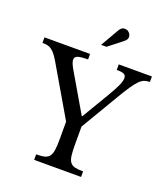

<svg xmlns="http://www.w3.org/2000/svg" viewBox="-179 -1123 1091 1246"><g transform="rotate(20 366.0 -500.5)"><path d="M114 -646Q99 -672 86 -688.5Q73 -705 59.5 -715Q46 -725 30.5 -728.5Q15 -732 -5 -732V-770H310V-732Q259 -732 239 -724.5Q219 -717 219 -698Q219 -678 242 -638L397 -373H401L514 -563Q546 -617 559.5 -648Q573 -679 573 -698Q573 -717 558.5 -724.5Q544 -732 508 -732V-770H737V-732Q716 -732 699.5 -726Q683 -720 665 -702Q647 -684 625.5 -652Q604 -620 573 -568L419 -308V-189Q419 -140 422.5 -110.5Q426 -81 437.5 -65Q449 -49 470.5 -43.5Q492 -38 528 -38V0H204V-38Q240 -38 261.5 -43.5Q283 -49 294.5 -64.5Q306 -80 310 -108Q314 -136 314 -182V-304ZM357 -850 425 -968Q441 -1001 466 -1001Q494 -1001 507 -974Q513 -958 507 -945.5Q501 -933 486 -922L394 -850Z"/></g></svg>

Font: SVN-Libre Baskerville
Style: Regular
Weight: 400
Designer: Pablo Impallari, Rodrigo Fuenzalida
Foundry: Pablo Impallari, Rodrigo Fuenzalida
Version: Version 1.000; ttfautohint (v1.8.4)